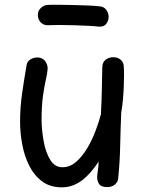

<svg xmlns="http://www.w3.org/2000/svg" viewBox="-20 -790 622 822"><path d="M244 12Q195 12 161 -13Q127 -38 106 -79Q85 -120 75.5 -170Q66 -220 66 -269Q66 -331 75 -393Q84 -455 94 -512Q96 -526 109.5 -535Q123 -544 140 -544Q160 -544 172 -530Q184 -516 184 -496Q183 -478 176.5 -450Q170 -422 164 -379.5Q158 -337 158 -274Q159 -228 167.5 -182Q176 -136 195.5 -105Q215 -74 247 -74Q280 -74 306.5 -97.5Q333 -121 354 -156.5Q375 -192 389.5 -231Q404 -270 412 -300Q415 -357 416 -408Q417 -459 418 -504Q419 -524 432.5 -534.5Q446 -545 465 -545Q478 -545 488 -540Q498 -535 504 -525.5Q510 -516 510 -502Q511 -492 511 -470.5Q511 -449 510 -422Q509 -395 506.5 -365.5Q504 -336 499 -309Q496 -235 494.5 -165Q493 -95 486 -27Q485 -11 472 0Q459 11 439 11Q413 11 404.5 -2Q396 -15 396 -30Q396 -39 397.5 -49Q399 -59 400.5 -71Q402 -83 402 -98Q387 -75 370 -55Q353 -35 334 -20Q315 -5 292.5 3.5Q270 12 244 12ZM184 -682Q165 -682 153.5 -695Q142 -708 142 -727Q142 -744 155 -756Q168 -768 184 -769Q202 -770 231.5 -769.5Q261 -769 294 -768.5Q327 -768 357 -766.5Q387 -765 405 -763Q425 -762 435 -748Q445 -734 445 -718Q445 -701 435 -688Q425 -675 405 -676Q387 -678 357.5 -679.5Q328 -681 294.5 -682Q261 -683 231.5 -683Q202 -683 184 -682Z"/></svg>

Font: Playpen Sans Hebrew
Style: Regular
Weight: 400
Designer: Tom Grace, Laura Meseguer, Veronika Burian, José Scaglione
Foundry: TypeTogether
Version: Version 2.000